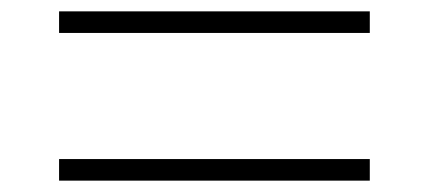

<svg xmlns="http://www.w3.org/2000/svg" viewBox="-20 -425 755 338"><path d="M84 -405V-367H631V-405ZM84 -145V-107H631V-145Z"/></svg>

Font: Sprat
Style: Bold
Weight: 700
Designer: Ethan Nakache
Foundry: Collletttivo
Version: Version 2.000;Glyphs 3.2 (3217)